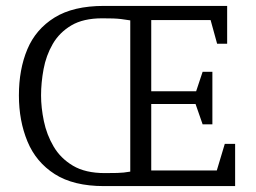

<svg xmlns="http://www.w3.org/2000/svg" viewBox="-20 -630 866 650"><path d="M332 0Q229 0 165.5 -40.5Q102 -81 73 -151Q44 -221 44 -307Q44 -395 72.5 -463Q101 -531 164.5 -570.5Q228 -610 332 -610H749V-482H715L693 -562H492V-321H644L666 -387H699V-209H666L642 -278H492V-53H714L741 -143H776V0ZM335 -44Q355 -44 377 -44.5Q399 -45 421 -49V-561Q403 -564 390 -565.5Q377 -567 363 -567.5Q349 -568 326 -568Q262 -568 221.5 -544Q181 -520 158.5 -481Q136 -442 127.5 -396Q119 -350 119 -307Q119 -266 128.5 -220Q138 -174 161.5 -134Q185 -94 227 -69Q269 -44 335 -44Z"/></svg>

Font: Manuale Light
Style: Regular
Weight: 300
Designer: Eduardo Tunni / Pablo Cosgaya
Foundry: Eduardo Tunni / Pablo Cosgaya
Version: Version 1.002